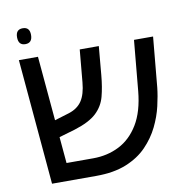

<svg xmlns="http://www.w3.org/2000/svg" viewBox="-82 -814 866 892"><g transform="rotate(-10 351.5 -367.5)"><path d="M92 0 40 -592H130L157 -288L226 -309Q267 -322 287.5 -352.5Q308 -383 313 -439L327 -592H417L405 -457Q400 -401 388.5 -357.5Q377 -314 343.5 -282.5Q310 -251 239 -229L164 -207L175 -83H301Q368 -83 423.5 -111Q479 -139 515.5 -199Q552 -259 561 -355L583 -592H673L651 -355Q647 -317 636 -269.5Q625 -222 602 -175Q579 -128 540.5 -88Q502 -48 443 -24Q384 0 301 0ZM83 -660Q50 -660 50 -698Q50 -735 83 -735Q116 -735 116 -698Q116 -660 83 -660Z"/></g></svg>

Font: Go Noto Kurrent-Regular
Style: Regular
Weight: 400
Designer: Monotype Design Team
Foundry: Monotype Imaging Inc.
Version: Version 2.012; ttfautohint (v1.8.4.7-5d5b)